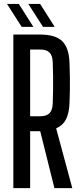

<svg xmlns="http://www.w3.org/2000/svg" viewBox="-20 -980 420 1000"><path d="M49.5 0V-800H189.5Q268 -800 303.5 -766.2Q339 -732.5 342 -654Q343.5 -613.5 344 -578.5Q344.5 -543.5 344 -510.2Q343.5 -477 342 -442.5Q340 -390 323.5 -358Q307 -326 272.5 -311.5L356.5 0H263.5L189.5 -296.5H137V0ZM137 -374.5H188.5Q222 -374.5 237.5 -390.2Q253 -406 254.5 -438.5Q256 -474 256.5 -511.2Q257 -548.5 256.5 -585.5Q256 -622.5 254.5 -658.5Q253 -691 237.8 -706.5Q222.5 -722 189.5 -722H137ZM204 -840 127.5 -959.5H189L265 -840ZM93 -840 16.5 -959.5H78L154 -840Z"/></svg>

Font: Big Shoulders Display Thin SemiBold
Style: Regular
Weight: 600
Version: Version 2.002